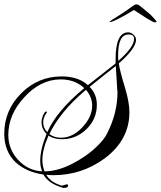

<svg xmlns="http://www.w3.org/2000/svg" viewBox="-37 -780 755 902"><path d="M260 103Q256 101 252 100Q248 99 243 97Q190 79 167 40Q85 28 35 -19Q-17 -70 -17 -152Q-17 -262 63 -342Q142 -421 253 -421Q331 -421 376 -380Q398 -397 430.5 -422.5Q463 -448 506 -482V-501Q506 -628 565 -628Q579 -628 590 -617Q602 -607 602 -593Q602 -553 521 -482Q523 -468 530 -439.5Q537 -411 550 -369Q571 -299 571 -253Q571 -123 455 -36Q347 43 214 43Q206 43 197 42.5Q188 42 180 41Q200 74 241 88Q250 92 254 92Q257 92 266 89Q274 86 277 86Q283 86 283 92Q283 103 260 103ZM519 -494Q593 -559 593 -598Q593 -618 567 -618Q518 -618 518 -522Q518 -515 518 -508.5Q518 -502 519 -494ZM172 25Q233 25 303 -11Q334 -27 362.5 -46.5Q391 -66 416 -90Q453 -125 466 -153Q515 -248 515 -349Q515 -342 513 -372Q511 -402 507 -470Q486 -454 455.5 -429.5Q425 -405 384 -372Q418 -338 418 -288Q418 -221 370 -174Q321 -126 254 -126Q216 -126 191 -143Q162 -77 162 -28Q162 -13 165 0.5Q168 14 172 25ZM161 25Q152 4 152 -24Q152 -79 182 -151Q158 -174 158 -207Q158 -219 164 -235Q172 -256 180 -256Q182 -256 184 -254Q182 -248 179 -247H180Q166 -227 166 -205Q166 -179 185 -159Q230 -260 359 -366Q315 -407 248 -407Q154 -407 77 -323Q2 -242 2 -146Q2 -79 48 -29Q71 -4 99 9.5Q127 23 161 25ZM250 -133Q304 -133 350 -182Q396 -231 396 -284Q396 -324 367 -358Q305 -306 262 -253.5Q219 -201 195 -150Q218 -133 250 -133ZM690 -675Q683 -675 654 -693Q625 -711 592 -733Q576 -723 554 -710.5Q532 -698 512.5 -688.5Q493 -679 484 -677Q477 -675 478 -678Q479 -680 490.5 -687.5Q502 -695 516.5 -704Q531 -713 540 -719Q563 -734 578.5 -746Q594 -758 601 -759Q605 -760 609 -759Q614 -758 626.5 -747.5Q639 -737 661 -719Q668 -714 676.5 -704.5Q685 -695 692 -687.5Q699 -680 698 -678Q697 -675 690 -675Z"/></svg>

Font: Imperial Script
Style: Regular
Weight: 400
Designer: Robert E. Leuschke
Foundry: Robert E. Leuschke
Version: Version 1.010; ttfautohint (v1.8.3)